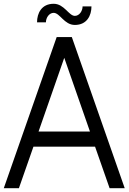

<svg xmlns="http://www.w3.org/2000/svg" viewBox="-20 -996 680 1016"><path d="M320 -690 456 -300H184ZM560 0H640L360 -800H280L0 0H80L157 -220H483ZM264 -928C297 -928 320 -864 376 -864C440 -864 464 -914 464 -962H417C417 -938 400 -912 376 -912C344 -912 320 -976 264 -976C200 -976 176 -926 176 -878H223C223 -902 240 -928 264 -928Z"/></svg>

Font: Gauge
Style: Regular
Weight: 400
Designer: Daniel Pimley
Foundry: Daniel Pimley
Version: Version 1.004;PS 001.001;hotconv 1.0.56